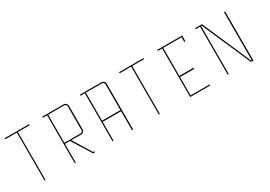

<svg xmlns="http://www.w3.org/2000/svg" viewBox="3 -1380 2165 1540"><g transform="rotate(-30 1085.0 -610.0)"><path d="M11.7 -829.1Q46.9 -829.1 118.2 -829.1Q118.2 -680.7 118.2 -384.8Q121.1 -384.8 127.9 -384.8Q127.9 -533.2 127.9 -829.1Q164.1 -829.1 237.3 -829.1Q237.3 -832 237.3 -838.9Q162.1 -838.9 11.7 -838.9Q11.7 -835.9 11.7 -829.1Z M587.9 -806.6Q587.9 -806.6 587.9 -799.8Q587.9 -793 587.9 -788.1Q587.9 -788.1 587.9 -760.7Q587.9 -734.4 587.9 -700.2Q587.9 -676.8 587.9 -653.3Q587.9 -630.9 587.9 -613.3Q587.9 -613.3 585.9 -613.3Q584 -613.3 582 -613.3Q582 -613.3 584 -613.3Q585.9 -613.3 587.9 -613.3Q587.9 -613.3 587.9 -610.4Q587.9 -607.4 587.9 -589.8Q587.9 -576.2 579.1 -567.4Q570.3 -557.6 557.6 -557.6Q557.6 -557.6 550.8 -557.6Q543 -557.6 538.1 -557.6Q538.1 -557.6 511.7 -557.6Q484.4 -557.6 466.8 -557.6Q466.8 -557.6 482.4 -532.2Q498 -506.8 518.6 -472.7Q532.2 -450.2 545.9 -428.7Q559.6 -406.2 569.3 -388.7Q569.3 -388.7 574.2 -388.7Q579.1 -388.7 582 -388.7Q582 -388.7 582 -384.8Q582 -381.8 582 -378.9Q582 -378.9 579.1 -378.9Q578.1 -378.9 575.2 -378.9Q569.3 -378.9 564.5 -378.9Q564.5 -378.9 547.9 -406.2Q531.2 -433.6 508.8 -468.8Q494.1 -493.2 479.5 -516.6Q465.8 -540 454.1 -557.6Q454.1 -557.6 436.5 -557.6Q418.9 -557.6 407.2 -557.6Q407.2 -557.6 407.2 -531.2Q407.2 -504.9 407.2 -470.7Q407.2 -447.3 407.2 -424.8Q407.2 -401.4 407.2 -383.8Q407.2 -383.8 403.3 -383.8Q400.4 -383.8 397.5 -383.8Q397.5 -383.8 397.5 -452.1Q397.5 -519.5 397.5 -607.4Q397.5 -666 397.5 -724.6Q397.5 -783.2 397.5 -828.1Q397.5 -828.1 382.8 -828.1Q367.2 -828.1 357.4 -828.1Q357.4 -828.1 357.4 -830.1Q357.4 -830.1 357.4 -832Q357.4 -835.9 357.4 -837.9Q357.4 -837.9 384.8 -837.9Q413.1 -837.9 449.2 -837.9Q472.7 -837.9 497.1 -837.9Q521.5 -837.9 539.1 -837.9Q539.1 -837.9 545.9 -837.9Q551.8 -837.9 556.6 -837.9Q569.3 -837.9 578.1 -829.1Q587.9 -819.3 587.9 -806.6ZM578.1 -789.1Q578.1 -789.1 578.1 -791Q578.1 -793.9 578.1 -806.6Q578.1 -815.4 571.3 -821.3Q565.4 -828.1 556.6 -828.1Q556.6 -828.1 549.8 -828.1Q543.9 -828.1 539.1 -828.1Q539.1 -828.1 539.1 -830.1Q539.1 -832 539.1 -833Q539.1 -833 539.1 -831.1Q539.1 -829.1 539.1 -828.1Q539.1 -828.1 519.5 -828.1Q499 -828.1 472.7 -828.1Q456.1 -828.1 438.5 -828.1Q420.9 -828.1 407.2 -828.1Q407.2 -828.1 407.2 -790Q407.2 -789.1 407.2 -788.1Q407.2 -768.6 407.2 -745.1Q407.2 -722.7 407.2 -697.3Q407.2 -663.1 407.2 -627.9Q407.2 -593.8 407.2 -568.4Q407.2 -568.4 427.7 -567.4Q447.3 -567.4 473.6 -567.4Q491.2 -567.4 507.8 -567.4Q525.4 -567.4 538.1 -567.4Q538.1 -567.4 538.1 -565.4Q538.1 -563.5 538.1 -561.5Q538.1 -561.5 538.1 -563.5Q538.1 -565.4 538.1 -567.4Q538.1 -567.4 541 -567.4Q543 -567.4 557.6 -567.4Q565.4 -567.4 571.3 -573.2Q577.1 -579.1 577.1 -588.9Q577.1 -588.9 577.1 -597.7Q577.1 -606.4 577.1 -612.3Q577.1 -612.3 577.1 -638.7Q577.1 -666 577.1 -700.2Q577.1 -723.6 577.1 -746.1Q577.1 -769.5 577.1 -787.1Q577.1 -787.1 578.1 -788.1Q578.1 -788.1 578.1 -789.1Z M927.7 -559.6Q927.7 -559.6 902.3 -559.6Q876 -559.6 842.8 -559.6Q820.3 -559.6 797.9 -559.6Q775.4 -559.6 757.8 -559.6Q757.8 -559.6 757.8 -533.2Q757.8 -506.8 757.8 -472.7Q757.8 -449.2 757.8 -426.8Q757.8 -403.3 757.8 -385.7Q757.8 -385.7 753.9 -385.7Q751 -385.7 748 -385.7Q748 -385.7 748 -454.1Q748 -521.5 748 -609.4Q748 -668 748 -726.6Q748 -785.2 748 -830.1Q748 -830.1 733.4 -830.1Q717.8 -830.1 708 -830.1Q708 -830.1 708 -832Q708 -832 708 -834Q708 -837.9 708 -839.8Q708 -839.8 735.4 -839.8Q763.7 -839.8 799.8 -839.8Q823.2 -839.8 847.7 -839.8Q872.1 -839.8 889.6 -839.8Q889.6 -839.8 892.6 -839.8Q894.5 -839.8 907.2 -839.8Q919.9 -839.8 928.7 -831.1Q938.5 -821.3 938.5 -808.6Q938.5 -808.6 938.5 -801.8Q938.5 -794.9 938.5 -790Q938.5 -790 938.5 -727.5Q938.5 -665 938.5 -585Q938.5 -531.2 938.5 -477.5Q938.5 -424.8 938.5 -383.8Q938.5 -383.8 936.5 -383.8Q935.5 -383.8 934.6 -383.8Q930.7 -383.8 927.7 -383.8Q927.7 -383.8 927.7 -411.1Q927.7 -438.5 927.7 -472.7Q927.7 -496.1 927.7 -519.5Q927.7 -543 927.7 -559.6ZM927.7 -570.3Q927.7 -570.3 927.7 -603.5Q927.7 -637.7 927.7 -681.6Q927.7 -710.9 927.7 -740.2Q927.7 -768.6 927.7 -791Q927.7 -791 927.7 -793Q927.7 -795.9 927.7 -808.6Q927.7 -817.4 921.9 -823.2Q915 -830.1 907.2 -830.1Q907.2 -830.1 900.4 -830.1Q894.5 -830.1 889.6 -830.1Q889.6 -830.1 889.6 -832Q889.6 -834 889.6 -835Q889.6 -835 889.6 -833Q889.6 -831.1 889.6 -830.1Q889.6 -830.1 870.1 -830.1Q849.6 -830.1 823.2 -830.1Q806.6 -830.1 789.1 -830.1Q771.5 -830.1 757.8 -830.1Q757.8 -830.1 757.8 -792Q757.8 -791 757.8 -790Q757.8 -769.5 757.8 -747.1Q757.8 -724.6 757.8 -699.2Q757.8 -665 757.8 -629.9Q757.8 -595.7 757.8 -570.3Q757.8 -570.3 784.2 -570.3Q809.6 -570.3 843.8 -570.3Q866.2 -570.3 888.7 -570.3Q911.1 -570.3 927.7 -570.3Z M1070.3 -829.1Q1105.5 -829.1 1176.8 -829.1Q1176.8 -680.7 1176.8 -384.8Q1179.7 -384.8 1186.5 -384.8Q1186.5 -533.2 1186.5 -829.1Q1222.7 -829.1 1295.9 -829.1Q1295.9 -832 1295.9 -838.9Q1220.7 -838.9 1070.3 -838.9Q1070.3 -835.9 1070.3 -829.1Z M1474.6 -571.3Q1518.6 -571.3 1605.5 -571.3Q1605.5 -567.4 1605.5 -560.5Q1561.5 -560.5 1474.6 -560.5Q1474.6 -564.5 1474.6 -571.3ZM1474.6 -831.1Q1471.7 -831.1 1464.8 -831.1Q1464.8 -805.7 1464.8 -776.4Q1464.8 -630.9 1464.8 -380.9Q1468.8 -380.9 1474.6 -380.9Q1474.6 -380.9 1474.6 -380.9Q1533.2 -380.9 1650.4 -380.9Q1650.4 -384.8 1650.4 -390.6Q1591.8 -390.6 1474.6 -390.6Q1474.6 -538.1 1474.6 -831.1ZM1650.4 -840.8Q1650.4 -840.8 1650.4 -840.8Q1575.2 -840.8 1424.8 -840.8Q1424.8 -837.9 1424.8 -831.1Q1498 -831.1 1644.5 -831.1Q1644.5 -816.4 1644.5 -788.1Q1648.4 -788.1 1655.3 -788.1Q1655.3 -805.7 1655.3 -840.8Q1653.3 -840.8 1650.4 -840.8Z M2050.8 -390.6Q2050.8 -539.1 2050.8 -835.9Q2046.9 -835.9 2040 -835Q2040 -686.5 2040 -390.6Q2038.1 -390.6 2034.2 -390.6Q1968.8 -540 1838.9 -838.9Q1838.9 -838.9 1838.9 -838.9Q1838.9 -838.9 1838.9 -839.8Q1817.4 -839.8 1775.4 -839.8Q1775.4 -837.9 1775.4 -835Q1775.4 -833 1775.4 -830.1Q1789.1 -830.1 1815.4 -830.1Q1815.4 -681.6 1815.4 -385.7Q1818.4 -386.7 1825.2 -386.7Q1825.2 -534.2 1825.2 -830.1Q1827.1 -830.1 1831.1 -830.1Q1897.5 -680.7 2028.3 -380.9Q2028.3 -380.9 2028.3 -380.9Q2028.3 -380.9 2028.3 -380.9Q2036.1 -380.9 2050.8 -380.9Q2050.8 -384.8 2050.8 -390.6Q2050.8 -390.6 2050.8 -390.6Z"/></g></svg>

Font: Reach
Style: Line
Weight: 400
Designer: Billy Harris
Version: Reach Line